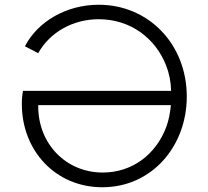

<svg xmlns="http://www.w3.org/2000/svg" viewBox="-20 -777 878 809"><path d="M411 12C620 12 767 -161 767 -370C767 -591 606 -757 396 -757C259 -757 139 -686 85 -582L141 -553C190 -641 287 -696 396 -696C530 -696 635 -616 680 -501C693 -468 700 -432 701 -394H77C73 -374 72 -359 72 -339C72 -140 216 12 411 12ZM141 -334H700C697 -301 691 -271 681 -243C637 -125 536 -50 413 -50C258 -50 141 -171 141 -329Z"/></svg>

Font: Plus Jakarta Sans Light
Style: Regular
Weight: 300
Designer: Gumpita Rahayu
Foundry: Tokotype
Version: Version 2.071;gftools[0.9.30]